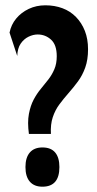

<svg xmlns="http://www.w3.org/2000/svg" viewBox="-20 -691 364 724"><path d="M89 -186Q83 -230 89 -261.5Q95 -293 107 -315.5Q119 -338 134 -356Q149 -374 162.5 -391.5Q176 -409 185 -430Q194 -451 194 -479Q194 -522 172.5 -541.5Q151 -561 122 -561Q105 -561 87.5 -552.5Q70 -544 58 -526.5Q46 -509 45 -480L16 -568Q22 -598 41 -621Q60 -644 88.5 -657.5Q117 -671 151 -671Q186 -671 215.5 -660Q245 -649 266.5 -627Q288 -605 300 -574.5Q312 -544 312 -505Q312 -466 301.5 -436.5Q291 -407 274 -384Q257 -361 238.5 -340Q220 -319 204 -297.5Q188 -276 179 -249Q170 -222 172 -186ZM140 13Q109 13 92.5 -6Q76 -25 76 -61Q76 -97 92.5 -116Q109 -135 140 -135Q172 -135 188 -116Q204 -97 204 -61Q204 13 140 13Z"/></svg>

Font: Bricolage Grotesque 36pt Condensed SemiBold
Style: Regular
Weight: 600
Width: 3
Designer: Mathieu Triay
Foundry: Atelier Triay
Version: Version 1.001;gftools[0.9.33.dev8+g029e19f]